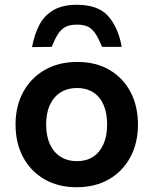

<svg xmlns="http://www.w3.org/2000/svg" viewBox="-20 -775 642 803"><path d="M301 8Q223 8 165.5 -25.5Q108 -59 76.5 -118Q45 -177 45 -254Q45 -332 77.5 -391Q110 -450 168 -483Q226 -516 303 -516Q381 -516 438 -482.5Q495 -449 526 -390Q557 -331 557 -254Q557 -177 525 -117.5Q493 -58 435.5 -25Q378 8 301 8ZM302 -101Q341 -101 369 -119Q397 -137 412.5 -171.5Q428 -206 428 -254Q428 -303 413 -337Q398 -371 369.5 -389Q341 -407 302 -407Q263 -407 234 -389Q205 -371 189 -337Q173 -303 173 -254Q173 -206 189 -171.5Q205 -137 234 -119Q263 -101 302 -101ZM302 -755Q391 -755 433 -707Q475 -659 489 -579H407Q393 -613 380 -633Q367 -653 349.5 -662.5Q332 -672 302 -672Q272 -672 254 -662.5Q236 -653 223 -633Q210 -613 196 -579L114 -578Q124 -632 145 -671.5Q166 -711 204 -733Q242 -755 302 -755Z"/></svg>

Font: REM Medium
Style: Regular
Weight: 500
Designer: Octavio Pardo
Foundry: Ashler Design
Version: Version 1.005;gftools[0.9.28]